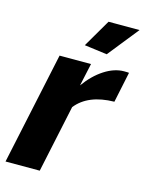

<svg xmlns="http://www.w3.org/2000/svg" viewBox="-122 -798 658 867"><g transform="rotate(15 207.5 -365.0)"><path d="M306 -586 200 -600 276 -730H421ZM102 -525H249L226 -419Q264 -472 310.5 -502Q357 -532 402 -532Q421 -532 425 -531L395 -388Q273 -386 217 -315L150 0H-10Z"/></g></svg>

Font: Raleway-v4020 ExtraBold
Style: Italic
Weight: 800
Italic angle: -12°
Designer: Matt McInerney, Pablo Impallari, Rodrigo Fuenzalida
Foundry: Matt McInerney, Pablo Impallari, Rodrigo Fuenzalida
Version: Version 4.020;PS 004.020;hotconv 1.0.88;makeotf.lib2.5.64775